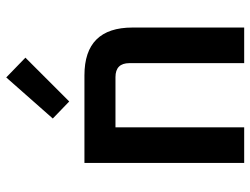

<svg xmlns="http://www.w3.org/2000/svg" viewBox="-116 -706 822 631"><g transform="rotate(-90 295.5 -391.0)"><path d="M75 0V-525H363Q520 -525 520 -367V0H403V-377Q403 -423 357 -423H192V0ZM221 -629 356 -782 421 -719 277 -575Z"/></g></svg>

Font: Oxanium SemiBold
Style: Regular
Weight: 600
Designer: Severin Meyer
Version: Version 2.000